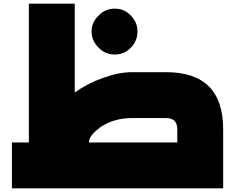

<svg xmlns="http://www.w3.org/2000/svg" viewBox="-20 -1026 1281 1046"><path d="M691.9 -765.6Q657.2 -729 606 -729Q553.2 -729 518.1 -765.6Q479 -802.7 479 -854Q479 -905.8 518.1 -941.9Q553.2 -979 606 -979Q657.2 -979 691.9 -941.9Q729 -905.8 729 -854Q729 -802.7 691.9 -765.6ZM698.2 -382.8Q602.1 -382.8 527.8 -334Q500 -313 481 -291Q464.8 -270 464.8 -253.9V-250H945.8V-321.8Q945.8 -382.8 884.8 -382.8ZM1195.8 0H44.9V-250H137.2V-1005.9H387.2V-522Q459 -573.2 543 -602.1Q627 -632.8 698.2 -632.8H884.8Q1195.8 -632.8 1195.8 -321.8Z"/></svg>

Font: DimaBlue
Style: Bold
Weight: 700
Designer: R.Balvardi
Foundry: Dima Software Group
Version: Version 1.00;February 3, 2019;FontCreator 11.5.0.2427 64-bit